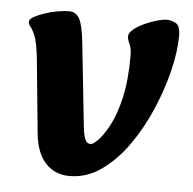

<svg xmlns="http://www.w3.org/2000/svg" viewBox="-43 -534 597 593"><g transform="rotate(5 255.5 -237.5)"><path d="M193 16Q148 16 119 -15Q90 -46 84 -107L62 -331Q60 -354 55.5 -377.5Q51 -401 44 -415Q37 -429 32 -434.5Q27 -440 27 -448Q27 -456 40.5 -463.5Q54 -471 73.5 -477.5Q93 -484 113.5 -487.5Q134 -491 148 -491Q169 -491 180 -472Q191 -453 197 -397L224 -143Q227 -114 232.5 -101Q238 -88 250 -88Q257 -88 272.5 -103.5Q288 -119 306 -152.5Q324 -186 336.5 -239.5Q349 -293 349 -370Q349 -394 342.5 -407Q336 -420 336 -430Q336 -440 349 -451Q362 -462 381.5 -471Q401 -480 420 -485.5Q439 -491 451 -491Q465 -491 479 -483.5Q493 -476 493 -444Q493 -397 478.5 -337Q464 -277 437.5 -215Q411 -153 374 -100.5Q337 -48 291.5 -16Q246 16 193 16Z"/></g></svg>

Font: Alkatra SemiBold
Style: Regular
Weight: 600
Designer: Suman Bhandary
Version: Version 1.100;gftools[0.9.22]